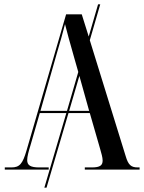

<svg xmlns="http://www.w3.org/2000/svg" viewBox="-20 -780 662 883"><path d="M2 0H204V-10H161C121 -10 105 -19 105 -44C105 -60 112 -85 120 -111L163 -260H285L184 83H194L295 -260H393L440 -97C446 -76 452 -56 452 -42C452 -20 441 -10 402 -10H370V0H622V-10H614C583 -10 570 -21 558 -62L393 -595L441 -760H431L388 -612L356 -714H284L102 -88C84 -26 70 -10 32 -10H2ZM166 -270 242 -537C258 -591 266 -618 279 -669C288 -633 300 -589 322 -512L340 -449L288 -270ZM390 -270H298L345 -431Z"/></svg>

Font: Noto Serif Display Condensed Medium
Style: Regular
Weight: 500
Width: 3
Designer: Monotype Design Team
Foundry: Monotype Imaging Inc.
Version: Version 2.009